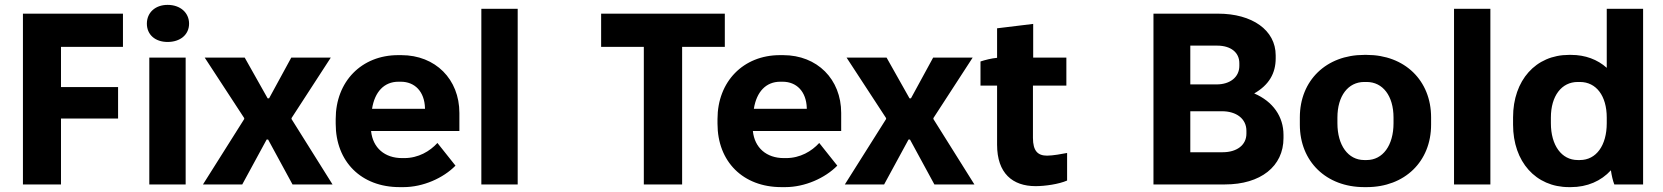

<svg xmlns="http://www.w3.org/2000/svg" viewBox="-20 -756 6818 787"><path d="M74 0H230V-270H464V-399H230V-564H484V-700H74Z M667 -584C719 -584 755 -614 755 -659C755 -704 719 -736 667 -736C616 -736 582 -704 582 -659C582 -614 616 -584 667 -584ZM592 0H741V-520H592Z M812 0H973L1073 -184H1079L1179 0H1343L1175 -268V-272L1336 -520H1174L1083 -353H1077L983 -520H819L981 -272V-268Z M1618 11H1634C1714 11 1797 -26 1847 -77L1773 -170C1742 -136 1695 -108 1637 -108H1628C1557 -108 1508 -150 1501 -219H1863V-293C1863 -431 1765 -530 1625 -530H1612C1462 -530 1356 -422 1356 -268V-249C1356 -93 1461 11 1618 11ZM1505 -310C1516 -380 1555 -421 1613 -421H1623C1680 -421 1720 -381 1722 -313V-310Z M1953 0H2102V-720H1953Z M2619 0H2776V-564H2951V-700H2444V-564H2619Z M3183 11H3199C3279 11 3362 -26 3412 -77L3338 -170C3307 -136 3260 -108 3202 -108H3193C3122 -108 3073 -150 3066 -219H3428V-293C3428 -431 3330 -530 3190 -530H3177C3027 -530 2921 -422 2921 -268V-249C2921 -93 3026 11 3183 11ZM3070 -310C3081 -380 3120 -421 3178 -421H3188C3245 -421 3285 -381 3287 -313V-310Z M3443 0H3604L3704 -184H3710L3810 0H3974L3806 -268V-272L3967 -520H3805L3714 -353H3708L3614 -520H3450L3612 -272V-268Z M4225 7C4263 7 4320 -1 4354 -16V-129C4334 -125 4295 -118 4272 -118C4234 -118 4214 -137 4214 -191V-405H4351V-520H4215V-658L4067 -640V-519C4044 -517 4017 -510 3999 -504V-405H4067V-163C4067 -46 4130 7 4225 7Z M4708 0H5001C5147 0 5241 -74 5241 -190V-203C5241 -278 5198 -340 5121 -373C5182 -408 5209 -456 5209 -517V-529C5209 -633 5112 -700 4973 -700H4708ZM4859 -410V-569H4969C5025 -569 5060 -541 5060 -497V-486C5060 -440 5022 -410 4967 -410ZM4859 -132V-300H4989C5048 -300 5089 -269 5089 -220V-208C5089 -161 5049 -132 4992 -132Z M5572 11H5582C5738 11 5846 -94 5846 -245V-275C5846 -426 5738 -531 5582 -531H5572C5416 -531 5308 -426 5308 -275V-245C5308 -94 5416 11 5572 11ZM5572 -100C5506 -100 5462 -160 5462 -251V-274C5462 -363 5506 -420 5572 -420H5582C5648 -420 5692 -363 5692 -274V-251C5692 -160 5648 -100 5582 -100Z M5940 0H6089V-720H5940Z M6411 11H6419C6486 11 6543 -14 6583 -58C6586 -37 6591 -15 6597 0H6715V-720H6566V-478C6528 -512 6478 -531 6420 -531H6411C6275 -531 6182 -427 6182 -275V-245C6182 -93 6275 11 6411 11ZM6447 -100C6381 -100 6337 -160 6337 -251V-274C6337 -363 6381 -420 6447 -420H6456C6523 -420 6566 -363 6566 -274V-251C6566 -160 6523 -100 6456 -100Z"/></svg>

Font: Fixel Text Bold
Style: Bold
Weight: 700
Width: 4
Designer: AlfaBravo + MacPaw
Foundry: Kyrylo Tkachov, Marchela Mozhyna, Serhii Makarenko, Maria Weinstein, Zakhar Kryvoshyya
Version: Version 1.211